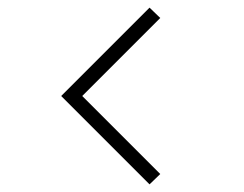

<svg xmlns="http://www.w3.org/2000/svg" viewBox="-20 -566 639 502"><path d="M371 -84 140 -315 371 -546 399 -519 195 -315 399 -111Z"/></svg>

Font: Vela Sans GX ExtLt
Style: Regular
Weight: 200
Designer: Principal design: Mikhail Sharanda - project Manrope.
Design modification: Ravid Balaliev
Foundry: Mikhail Sharanda
Version: Version 1.001